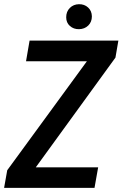

<svg xmlns="http://www.w3.org/2000/svg" viewBox="-31 -907 592 927"><path d="M442.9 -99.1 425.3 0H23.9L41 -99.1ZM526.4 -628.9 69.8 0H-11.2L3.9 -85L461.4 -710.9H540.5ZM498 -710.9 480.5 -611.3H94.7L111.8 -710.9ZM288.6 -823.7Q288.6 -851.1 306.2 -868.7Q323.7 -886.2 350.1 -886.7Q376.5 -887.2 394.3 -870.8Q412.1 -854.5 412.6 -828.1Q412.6 -800.8 395 -783.7Q377.4 -766.6 350.6 -766.1Q324.7 -765.6 306.6 -781.5Q288.6 -797.4 288.6 -823.7Z"/></svg>

Font: Roboto Condensed Medium
Style: Italic
Weight: 500
Italic angle: -12°
Designer: Christian Robertson
Foundry: Google
Version: Version 3.0; 2020